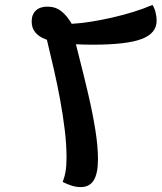

<svg xmlns="http://www.w3.org/2000/svg" viewBox="-20 -737 658 782"><path d="M308 25Q291 25 273 19.5Q255 14 235 4Q243 -15 247 -38.5Q251 -62 251 -96Q251 -149 243.5 -210Q236 -271 224.5 -333Q213 -395 200 -452Q187 -509 176 -554Q165 -599 160 -625L269 -640Q284 -576 303 -502Q322 -428 339.5 -353Q357 -278 368 -210Q379 -142 379 -89Q379 -31 362 -3Q345 25 308 25ZM358 -555Q225 -555 167 -576.5Q109 -598 109 -649Q109 -678 126 -694Q143 -710 173 -710Q206 -710 229.5 -691.5Q253 -673 272 -640Q308 -642 349.5 -648.5Q391 -655 435 -665Q479 -675 521.5 -688Q564 -701 601 -717Q609 -705 613.5 -687Q618 -669 618 -653Q618 -601 556.5 -578Q495 -555 358 -555Z"/></svg>

Font: Lemonada
Style: Regular
Weight: 400
Designer: Mohamed Gaber (Arabic), Eduardo Tunni (Latin)
Foundry: Kief Type Foundry
Version: Version 4.005